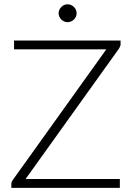

<svg xmlns="http://www.w3.org/2000/svg" viewBox="-20 -902 638 922"><path d="M559 -690Q559 -680.5 552 -669.5L103 -42.5H555.5V0H34.5V-18.5Q34.5 -24 36.2 -28.2Q38 -32.5 40.5 -36.5L490.5 -665H47.5V-707.5H559ZM348 -838Q348 -829.5 344.5 -821.8Q341 -814 335 -808.2Q329 -802.5 321 -799Q313 -795.5 304.5 -795.5Q296 -795.5 288.2 -799Q280.5 -802.5 274.5 -808.2Q268.5 -814 265 -821.8Q261.5 -829.5 261.5 -838Q261.5 -847 265 -854.8Q268.5 -862.5 274.5 -868.5Q280.5 -874.5 288.2 -878Q296 -881.5 304.5 -881.5Q313 -881.5 321 -878Q329 -874.5 335 -868.5Q341 -862.5 344.5 -854.8Q348 -847 348 -838Z"/></svg>

Font: LatoLatin Light
Style: Regular
Weight: 300
Designer: Lukasz Dziedzic with Adam Twardoch and Botio Nikoltchev
Foundry: tyPoland Lukasz Dziedzic
Version: Version 2.015; 2015-08-06; http://www.latofonts.com/